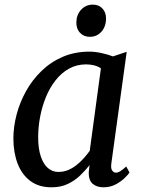

<svg xmlns="http://www.w3.org/2000/svg" viewBox="-20 -788 613 818"><path d="M454.5 -92.9Q451.3 -69.7 458.2 -61Q465 -52.4 473.5 -52.4Q482.7 -52.4 492.8 -58.8Q503 -65.3 517.8 -78.6L531.8 -53Q527.8 -46.3 512.7 -31.1Q497.6 -15.9 474 -2.9Q450.3 10 420.9 10Q392.6 10 375 -4.9Q357.4 -19.9 358 -53.8L361.7 -84.8Q344 -62.2 321.3 -40.3Q298.6 -18.5 268.7 -4.2Q238.8 10 199.9 10Q144.7 10 108.6 -17.5Q72.5 -44.9 54.7 -92.1Q37 -139.4 37 -198.1Q37 -247.4 50.6 -299.5Q64.2 -351.6 90.8 -399.5Q117.3 -447.3 156.5 -485.4Q195.6 -523.6 247.1 -545.8Q298.5 -568 361.5 -568Q384.5 -568 412.3 -562Q440.2 -555.9 461.3 -547.7L519.8 -567.3ZM409.9 -497Q396.4 -505.8 380.4 -509.7Q364.3 -513.7 346.9 -513.7Q306.4 -513.7 273.8 -495.4Q241.2 -477.2 216.7 -445.8Q192.1 -414.5 175.6 -374.3Q159.2 -334.2 150.9 -290.2Q142.6 -246.3 142.6 -203.4Q142.6 -155.2 153.6 -122.1Q164.5 -89.1 183.9 -72.3Q203.2 -55.5 228.6 -55.5Q251.8 -55.5 271.7 -64.1Q291.6 -72.8 308.3 -86.6Q325 -100.4 338.6 -115.8Q352.1 -131.3 362.3 -145.3ZM362.7 -631.1Q337.4 -631.1 321.1 -648.1Q304.7 -665.2 305.3 -693.6Q306 -726 326.1 -747.1Q346.1 -768.3 375.7 -768.3Q401 -768.3 416.4 -751.8Q431.9 -735.3 431.7 -709.2Q431.6 -674.7 412.1 -652.9Q392.6 -631.1 362.7 -631.1Z"/></svg>

Font: Merriweather Light
Style: Italic
Weight: 300
Italic angle: -7.8°
Designer: Eben Sorkin
Foundry: Eben Sorkin
Version: Version 2.101